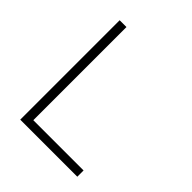

<svg xmlns="http://www.w3.org/2000/svg" viewBox="-199 -864 997 997"><g transform="rotate(45 300.0 -365.0)"><path d="M108 0V-730H158V-46H527V0Z"/></g></svg>

Font: M PLUS Code Latin 60 Light
Style: Regular
Weight: 300
Width: 7
Monospace: yes
Designer: Coji Morishita
Foundry: UNDERFOREST DESIGN
Version: Version 1.005; ttfautohint (v1.8.3)